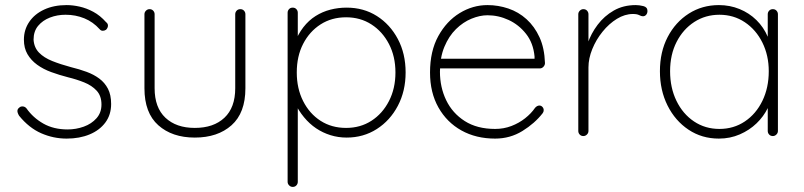

<svg xmlns="http://www.w3.org/2000/svg" viewBox="-20 -535 3162 755"><path d="M55 -80Q48 -92 48.5 -99.5Q49 -107 56 -112Q61 -117 69.5 -116.5Q78 -116 84 -109Q110 -72 150.5 -49Q191 -26 246 -26Q279 -26 309.5 -37Q340 -48 359.5 -70Q379 -92 379 -124Q379 -158 360 -178.5Q341 -199 311 -211Q281 -223 248 -231Q213 -240 181.5 -251.5Q150 -263 126 -280.5Q102 -298 88 -322Q74 -346 74 -379Q74 -418 95 -449Q116 -480 154 -497.5Q192 -515 242 -515Q266 -515 293 -509Q320 -503 347 -488.5Q374 -474 397 -448Q405 -442 404.5 -433.5Q404 -425 397 -418Q391 -414 384 -414Q377 -414 372 -420Q346 -449 311.5 -463Q277 -477 238 -477Q205 -477 176.5 -466Q148 -455 130 -433.5Q112 -412 112 -379Q114 -348 133.5 -328Q153 -308 185.5 -295Q218 -282 259 -271Q292 -263 320.5 -252.5Q349 -242 370.5 -226Q392 -210 404.5 -186Q417 -162 417 -126Q417 -84 394.5 -53.5Q372 -23 332.5 -6.5Q293 10 242 10Q190 10 142 -11Q94 -32 55 -80Z M925 -499Q934 -499 939.5 -493Q945 -487 945 -479V-188Q945 -91 890.5 -42.5Q836 6 746 6Q657 6 602.5 -42.5Q548 -91 548 -188V-479Q548 -487 554 -493Q560 -499 568 -499Q577 -499 582.5 -493Q588 -487 588 -479V-188Q588 -112 630.5 -72Q673 -32 746 -32Q820 -32 862.5 -72Q905 -112 905 -188V-479Q905 -487 910.5 -493Q916 -499 925 -499Z M1343 -505Q1410 -505 1462 -472Q1514 -439 1544.5 -381.5Q1575 -324 1575 -250Q1575 -177 1544.5 -119Q1514 -61 1461.5 -27.5Q1409 6 1343 6Q1310 6 1279.5 -3.5Q1249 -13 1223 -30.5Q1197 -48 1175.5 -74Q1154 -100 1138 -133L1151 -147V180Q1151 188 1145.5 194Q1140 200 1131 200Q1123 200 1117 194Q1111 188 1111 180V-485Q1111 -493 1116.5 -499Q1122 -505 1131 -505Q1140 -505 1145.5 -499Q1151 -493 1151 -485V-357L1138 -364Q1152 -401 1173 -428Q1194 -455 1221 -472Q1248 -489 1279 -497Q1310 -505 1343 -505ZM1341 -467Q1284 -467 1240.5 -439Q1197 -411 1172 -362.5Q1147 -314 1147 -250Q1147 -187 1172 -137.5Q1197 -88 1240.5 -60Q1284 -32 1341 -32Q1397 -32 1440.5 -60Q1484 -88 1509.5 -137.5Q1535 -187 1535 -250Q1535 -313 1509.5 -362Q1484 -411 1440.5 -439Q1397 -467 1341 -467Z M1927 10Q1852 10 1794.5 -22Q1737 -54 1704 -112.5Q1671 -171 1671 -250Q1671 -334 1703.5 -393Q1736 -452 1787.5 -483.5Q1839 -515 1897 -515Q1939 -515 1979 -501.5Q2019 -488 2050.5 -459.5Q2082 -431 2101.5 -388.5Q2121 -346 2123 -287Q2123 -279 2117 -272.5Q2111 -266 2103 -266H1695L1689 -304H2092L2082 -295V-313Q2077 -366 2048.5 -402Q2020 -438 1980 -456.5Q1940 -475 1897 -475Q1867 -475 1834 -461.5Q1801 -448 1773 -420.5Q1745 -393 1727.5 -351Q1710 -309 1710 -253Q1710 -192 1734.5 -141Q1759 -90 1807.5 -59Q1856 -28 1927 -28Q1961 -28 1991 -39.5Q2021 -51 2045 -70Q2069 -89 2084 -111Q2092 -120 2101 -120Q2108 -120 2113 -114.5Q2118 -109 2118 -102Q2118 -95 2114 -90Q2083 -50 2034.5 -20Q1986 10 1927 10Z M2274 0Q2265 0 2259.5 -6Q2254 -12 2254 -20V-479Q2254 -487 2260 -493Q2266 -499 2274 -499Q2283 -499 2288.5 -493Q2294 -487 2294 -479V-310L2277 -284Q2277 -323 2290.5 -363Q2304 -403 2330 -437.5Q2356 -472 2393.5 -493.5Q2431 -515 2480 -515Q2494 -515 2510 -511Q2526 -507 2526 -492Q2526 -483 2521 -477Q2516 -471 2508 -471Q2502 -471 2493.5 -475.5Q2485 -480 2469 -480Q2437 -480 2406 -461Q2375 -442 2349.5 -410.5Q2324 -379 2309 -342Q2294 -305 2294 -270V-20Q2294 -12 2288 -6Q2282 0 2274 0Z M3019 -499Q3028 -499 3033.5 -493Q3039 -487 3039 -479V-20Q3039 -12 3033 -6Q3027 0 3019 0Q3010 0 3004.5 -6Q2999 -12 2999 -20V-162L3015 -175Q3015 -143 2999 -110Q2983 -77 2955 -50Q2927 -23 2889 -6.5Q2851 10 2807 10Q2740 10 2687.5 -25Q2635 -60 2605 -120Q2575 -180 2575 -255Q2575 -331 2605.5 -389.5Q2636 -448 2688.5 -481.5Q2741 -515 2807 -515Q2850 -515 2888 -499.5Q2926 -484 2954.5 -456Q2983 -428 2999 -390.5Q3015 -353 3015 -309L2999 -334V-479Q2999 -487 3004.5 -493Q3010 -499 3019 -499ZM2809 -28Q2865 -28 2909 -57.5Q2953 -87 2978 -138.5Q3003 -190 3003 -255Q3003 -317 2978 -367.5Q2953 -418 2909 -447.5Q2865 -477 2809 -477Q2754 -477 2710 -448.5Q2666 -420 2640.5 -370Q2615 -320 2615 -255Q2615 -190 2640 -138.5Q2665 -87 2709 -57.5Q2753 -28 2809 -28Z"/></svg>

Font: Quicksand Variable Light
Style: Regular
Weight: 300
Designer: Andrew Paglinawan
Foundry: Andrew Paglinawan
Version: Version 3.004